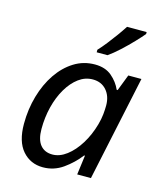

<svg xmlns="http://www.w3.org/2000/svg" viewBox="-115 -851 798 946"><g transform="rotate(15 284.0 -378.0)"><path d="M193 10Q129 10 88.5 -36.5Q48 -83 48 -173Q48 -248 67.5 -315.5Q87 -383 122 -434.5Q157 -486 205 -516Q253 -546 311 -546Q364 -546 397 -518Q430 -490 446 -453H451L483 -536H550L436 0H366L379 -99H375Q341 -55 295 -22.5Q249 10 193 10ZM222 -63Q259 -63 294.5 -90Q330 -117 358.5 -163Q387 -209 403 -266Q411 -295 413.5 -319.5Q416 -344 416 -365Q416 -412 390 -442Q364 -472 320 -472Q281 -472 248 -447.5Q215 -423 190 -380.5Q165 -338 151.5 -284Q138 -230 138 -171Q138 -117 160 -90Q182 -63 222 -63ZM303 -606V-619Q321 -638 341.5 -664Q362 -690 381.5 -717Q401 -744 415 -766H515V-756Q501 -739 473.5 -710Q446 -681 415 -652.5Q384 -624 358 -606Z"/></g></svg>

Font: Noto Sans IKEA
Style: Italic
Weight: 400
Italic angle: -12°
Designer: Monotype Design Team
Foundry: Monotype Imaging Inc.
Version: Version 2.001